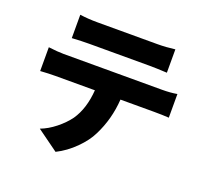

<svg xmlns="http://www.w3.org/2000/svg" viewBox="-142 -953 1284 1199"><g transform="rotate(20 500.0 -353.5)"><path d="M710 -630.9H309.6Q260.7 -630.9 194.3 -627V-782.2Q249 -774.4 309.6 -774.4H710Q766.6 -774.4 826.2 -782.2V-627Q752 -630.9 710 -630.9ZM179.7 -516.6H835Q888.7 -516.6 933.6 -524.4V-367.2Q892.6 -370.1 835 -370.1H611.3Q602.5 -237.3 544.9 -123Q518.6 -68.4 463.4 -13.2Q408.2 42 341.8 75.2L200.2 -27.3Q250 -45.9 297.9 -84Q345.7 -122.1 377 -165Q432.6 -246.1 441.4 -370.1H179.7Q135.7 -370.1 79.1 -366.2V-524.4Q141.6 -516.6 179.7 -516.6Z"/></g></svg>

Font: GenEi Gothic M Heavy
Style: Regular
Weight: 800
Designer: o_tamon (Modified); [Source Han Sans]
Ryoko NISHIZUKA  (kana & ideographs); Paul D. Hunt (Latin, Greek & Cyrillic); Wenl
Version: Version 1.1a;Original Version 1.004